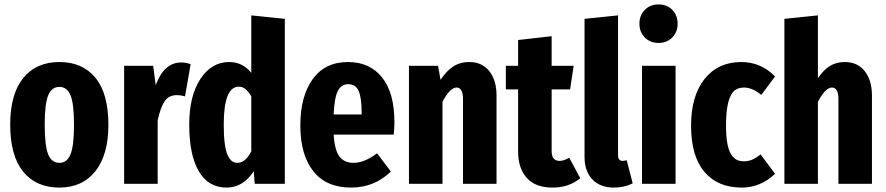

<svg xmlns="http://www.w3.org/2000/svg" viewBox="-20 -827 3985 864"><path d="M247.1 -547.9Q351.1 -547.9 409.4 -477.1Q467.8 -406.2 467.8 -265.1Q467.8 -130.4 409.2 -56.6Q350.6 17.1 247.1 17.1Q142.6 17.1 84.2 -54.7Q25.9 -126.5 25.9 -266.1Q25.9 -402.8 84.2 -475.3Q142.6 -547.9 247.1 -547.9ZM181.2 -266.1Q181.2 -170.4 196.8 -132.3Q212.4 -94.2 247.1 -94.2Q281.7 -94.2 297.4 -132.8Q313 -171.4 313 -265.1Q313 -359.9 297.4 -397.9Q281.7 -436 247.1 -436Q212.4 -436 196.8 -397.7Q181.2 -359.4 181.2 -266.1Z M795.4 -545.9Q816.9 -545.9 837.9 -538.1L812.5 -393.1Q794.4 -398.9 775.9 -398.9Q738.8 -398.9 720.2 -370.4Q701.7 -341.8 689.5 -285.2V0H538.6V-530.8H669.4L680.7 -443.8Q718.3 -545.9 795.4 -545.9Z M1110.8 -757.8 1261.7 -742.2V0H1126.5L1121.6 -56.2Q1073.7 17.1 999.5 17.1Q917.5 17.1 874.5 -56.4Q831.5 -129.9 831.5 -266.1Q831.5 -395 881.6 -471.4Q931.6 -547.9 1011.7 -547.9Q1071.8 -547.9 1110.8 -499ZM1048.8 -94.2Q1084 -94.2 1110.8 -146V-394Q1097.2 -416 1084.2 -426.5Q1071.3 -437 1054.7 -437Q986.8 -437 986.8 -266.1Q986.8 -215.3 991.5 -180.7Q996.1 -146 1004.9 -127.7Q1013.7 -109.4 1024.2 -101.8Q1034.7 -94.2 1048.8 -94.2Z M1754.9 -275.9Q1754.9 -247.6 1751.5 -221.2H1481.4Q1486.3 -148.9 1508.3 -121.6Q1530.3 -94.2 1570.8 -94.2Q1619.6 -94.2 1676.8 -137.2L1738.8 -55.2Q1665 17.1 1559.6 17.1Q1447.8 17.1 1389.6 -56.9Q1331.5 -130.9 1331.5 -262.2Q1331.5 -393.6 1387 -470.7Q1442.4 -547.9 1545.9 -547.9Q1643.6 -547.9 1699.2 -478.8Q1754.9 -409.7 1754.9 -275.9ZM1607.4 -312V-318.8Q1607.4 -386.7 1594 -417.5Q1580.6 -448.2 1546.9 -448.2Q1516.6 -448.2 1500.7 -418.7Q1484.9 -389.2 1481.4 -312Z M2092.3 -547.9Q2148.9 -547.9 2181.6 -507.1Q2214.4 -466.3 2214.4 -397V0H2063.5V-380.9Q2063.5 -433.1 2034.2 -433.1Q2005.4 -433.1 1971.2 -369.1V0H1820.3V-530.8H1951.2L1962.4 -467.8Q1989.3 -508.3 2020 -528.1Q2050.8 -547.9 2092.3 -547.9Z M2541.5 -117.2 2591.3 -24.9Q2540 17.1 2466.3 17.1Q2389.2 17.1 2350.3 -26.6Q2311.5 -70.3 2311.5 -145V-424.8H2256.3V-530.8H2311.5V-647L2462.4 -664.1V-530.8H2561.5L2545.4 -424.8H2462.4V-146Q2462.4 -103 2498.5 -103Q2517.1 -103 2541.5 -117.2Z M2743.2 17.1Q2680.2 17.1 2645.3 -20Q2610.4 -57.1 2610.4 -121.1V-742.2L2761.2 -757.8V-127.9Q2761.2 -103 2782.2 -103Q2788.6 -103 2800.3 -106L2827.1 -2Q2790 17.1 2743.2 17.1Z M2943.4 -807.1Q2981.9 -807.1 3005.6 -782.5Q3029.3 -757.8 3029.3 -720.2Q3029.3 -683.1 3005.4 -658.4Q2981.4 -633.8 2943.4 -633.8Q2905.8 -633.8 2881.6 -658.4Q2857.4 -683.1 2857.4 -720.2Q2857.4 -757.8 2881.6 -782.5Q2905.8 -807.1 2943.4 -807.1ZM3020 -530.8V0H2869.1V-530.8Z M3315.9 -547.9Q3404.3 -547.9 3467.8 -482.9L3405.8 -399.9Q3365.2 -433.1 3328.1 -433.1Q3301.3 -433.1 3284.2 -418.7Q3267.1 -404.3 3257.1 -365.7Q3247.1 -327.1 3247.1 -262.2Q3247.1 -214.8 3252.9 -182.4Q3258.8 -149.9 3270 -132.6Q3281.2 -115.2 3294.9 -108.2Q3308.6 -101.1 3327.1 -101.1Q3347.2 -101.1 3364 -108.2Q3380.9 -115.2 3402.8 -131.8L3467.8 -44.9Q3402.3 17.1 3317.9 17.1Q3209.5 17.1 3149.7 -53.7Q3089.8 -124.5 3089.8 -261.2Q3089.8 -395.5 3150.6 -471.7Q3211.4 -547.9 3315.9 -547.9Z M3781.7 -547.9Q3838.4 -547.9 3871.1 -507.1Q3903.8 -466.3 3903.8 -397V0H3752.9V-380.9Q3752.9 -433.1 3723.6 -433.1Q3694.8 -433.1 3660.6 -369.1V0H3509.8V-742.2L3660.6 -757.8V-475.1Q3686 -512.7 3714.8 -530.3Q3743.7 -547.9 3781.7 -547.9Z"/></svg>

Font: Fira Sans Compressed
Style: Bold
Weight: 700
Width: 1
Designer: Carrois Corporate & Edenspiekermann AG
Foundry: Carrois Corporate GbR & Edenspiekermann AG
Version: Version 4.203;PS 004.203;hotconv 1.0.88;makeotf.lib2.5.64775